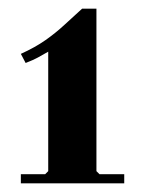

<svg xmlns="http://www.w3.org/2000/svg" viewBox="-20 -742 340 442"><path d="M91 -330V-623Q77 -615 67 -609.5Q57 -604 39 -597L28 -618Q61 -633 84.5 -649.5Q108 -666 128 -684.5Q148 -703 169 -722H202V-330ZM28 -320V-341H84L91 -348H202L209 -341H266V-320Z"/></svg>

Font: Brygada 1918
Style: Bold
Weight: 700
Designer: Mateusz Machalski | Borys Kosmynka | Przemek Hoffer
Foundry: NIEPODLEGLA 2018
Version: Version 3.006